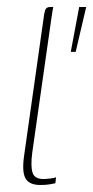

<svg xmlns="http://www.w3.org/2000/svg" viewBox="-20 -525 266 548"><path d="M95 3Q64 3 53 -15.5Q42 -34 49 -82L106 -484Q107 -490 108.5 -495Q110 -500 113.5 -502.5Q117 -505 123 -505H132Q132 -505 130.5 -497.5Q129 -490 127 -475L72 -89Q67 -50 73 -32Q79 -14 104 -14Q110 -14 123 -15.5Q136 -17 140 -19L138 -2Q133 -1 122.5 1Q112 3 95 3ZM182 -377 206 -505H226L196 -377Z"/></svg>

Font: Genos Thin Thin
Style: Italic
Weight: 250
Italic angle: -8°
Version: Version 1.010